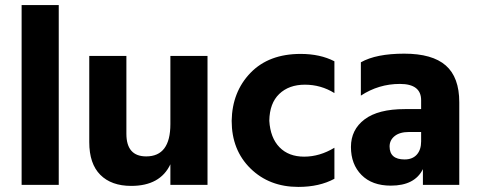

<svg xmlns="http://www.w3.org/2000/svg" viewBox="-20 -727 1881 755"><path d="M211 0H65V-707H211Z M796 0H650V-81Q610 4 496 4Q418 4 374.5 -39.5Q331 -83 331 -168V-507H477V-201Q477 -112 555 -112Q650 -112 650 -239V-507H796Z M1153 8Q1039 8 965 -64.5Q891 -137 891 -252Q893 -366 965 -440.5Q1037 -515 1162 -515Q1239 -515 1295 -486V-361Q1242 -394 1179 -394Q1116 -394 1078 -357.5Q1040 -321 1039 -252Q1043 -185 1079 -148Q1115 -111 1176 -111Q1237 -111 1295 -146V-24Q1236 8 1153 8Z M1517 3Q1443 3 1401.5 -39Q1360 -81 1360 -149Q1360 -217 1413.5 -257.5Q1467 -298 1572 -298H1636V-333Q1636 -397 1552.5 -397Q1469 -397 1399 -351V-482Q1459 -516 1569.5 -516Q1680 -516 1733 -469.5Q1786 -423 1786 -325V0H1643V-62Q1611 3 1517 3ZM1571 -100Q1602 -100 1619 -119Q1636 -138 1636 -171V-208H1589Q1552 -208 1532 -192Q1512 -176 1512 -151Q1512 -100 1571 -100Z"/></svg>

Font: Hind Jalandhar
Style: Bold
Weight: 700
Designer: Namrata Goyal
Foundry: Indian Type Foundry
Version: Version 0.702;PS 1.0;hotconv 1.0.81;makeotf.lib2.5.63406